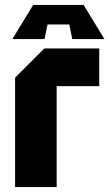

<svg xmlns="http://www.w3.org/2000/svg" viewBox="-20 -756 442 776"><path d="M41 0V-442L159 -560H381V-408H209V0ZM160 -598H30L114 -736H318L402 -598H272L260 -657H172Z"/></svg>

Font: Tektur SemiCondensed
Style: Bold
Weight: 700
Width: 4
Designer: Adam Jagosz
Foundry: Adam Jagosz
Version: Version 1.005;gftools[0.9.30]